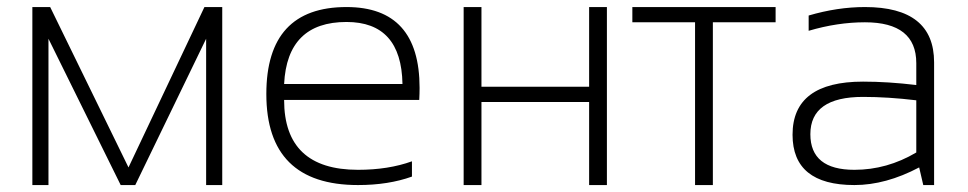

<svg xmlns="http://www.w3.org/2000/svg" viewBox="-20 -533 2789 553"><path d="M73.2 0V-512.7H124.5L350.1 -50.8L568.8 -512.7H620.1V0H573.7V-421.4L369.6 0H327.6L119.6 -421.4V0Z M978 -512.7Q1188.5 -512.7 1188.5 -279.8Q1188.5 -263.2 1187.5 -245.1H798.3Q798.3 -43.9 1011.2 -43.9Q1098.6 -43.9 1166.5 -68.4V-24.4Q1098.6 0 1011.2 0Q747.1 0 747.1 -262.2Q747.1 -512.7 978 -512.7ZM798.3 -291H1139.2Q1136.2 -469.7 978 -469.7Q807.1 -469.7 798.3 -291Z M1315.4 0V-512.7H1366.7V-283.2H1676.8V-512.7H1728V0H1676.8V-239.3H1366.7V0Z M2213.9 -512.7V-468.8H2033.2V0H1981.9V-468.8H1801.3V-512.7Z M2262.7 -145Q2262.7 -297.9 2465.8 -297.9Q2537.6 -297.9 2619.1 -288.1V-351.1Q2619.1 -468.8 2471.2 -468.8Q2392.1 -468.8 2309.1 -444.3V-488.3Q2392.1 -512.7 2471.2 -512.7Q2670.4 -512.7 2670.4 -353.5V0H2639.2L2627.4 -50.8Q2531.2 0 2440.9 0Q2262.7 0 2262.7 -145ZM2465.8 -253.9Q2314 -253.9 2314 -146.5Q2314 -43.9 2440.9 -43.9Q2534.7 -43.9 2619.1 -93.8V-244.1Q2537.6 -253.9 2465.8 -253.9Z"/></svg>

Font: Sansation Light
Style: Light
Weight: 300
Designer: Bernd Montag
Version: Version 1.301